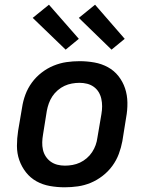

<svg xmlns="http://www.w3.org/2000/svg" viewBox="-20 -788 640 816"><path d="M255 8Q223 8 192 2.5Q161 -3 135 -17.5Q109 -32 90.5 -55.5Q72 -79 62 -107.5Q52 -136 52 -168Q52 -200 57 -232L74 -332Q78 -359 88 -386Q98 -413 115.5 -437Q133 -461 157 -479.5Q181 -498 208 -509Q235 -520 262.5 -524Q290 -528 318 -528Q350 -528 381 -522.5Q412 -517 438.5 -502.5Q465 -488 483.5 -464.5Q502 -441 511.5 -412.5Q521 -384 521.5 -352Q522 -320 516 -288L500 -188Q495 -161 485 -134Q475 -107 457.5 -83Q440 -59 416 -40.5Q392 -22 365.5 -11Q339 0 311 4Q283 8 255 8ZM256 -84Q272 -84 288.5 -87Q305 -90 320 -97Q335 -104 348.5 -115.5Q362 -127 371.5 -141.5Q381 -156 386.5 -171.5Q392 -187 394 -203L411 -303Q414 -320 414 -336.5Q414 -353 410.5 -368.5Q407 -384 399 -397Q391 -410 378.5 -419Q366 -428 350.5 -432Q335 -436 318 -436Q302 -436 285.5 -433Q269 -430 254 -423Q239 -416 225.5 -404.5Q212 -393 202.5 -378.5Q193 -364 187.5 -348.5Q182 -333 179 -317L163 -217Q160 -200 159.5 -183.5Q159 -167 162.5 -151.5Q166 -136 174.5 -123Q183 -110 195.5 -101Q208 -92 223.5 -88Q239 -84 256 -84ZM454 -577 315 -712 384 -768 510 -623ZM259 -577 119 -712 188 -768 315 -623Z"/></svg>

Font: Iosevka Aile Semibold
Style: Italic
Weight: 600
Italic angle: -9°
Designer: Belleve Invis
Foundry: Belleve Invis
Version: Version 31.1.0; ttfautohint (v1.8.4)